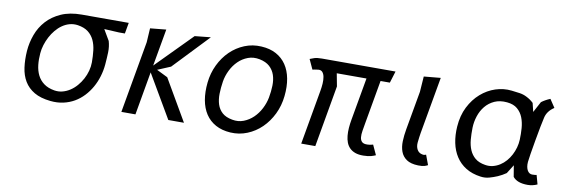

<svg xmlns="http://www.w3.org/2000/svg" viewBox="-47 -878 3543 1209"><g transform="rotate(10 1725.0 -274.0)"><path d="M98 -275Q102 -328.5 120.8 -379.8Q139.5 -431 175.8 -471Q212 -511 267 -535.5Q322 -560 398.5 -560H698.5L686 -490H648.5L553.5 -495L594 -426Q604 -391.5 602.8 -354Q601.5 -316.5 598 -275Q594.5 -236 583.2 -198.8Q572 -161.5 553.2 -128.2Q534.5 -95 508.8 -67.5Q483 -40 450.8 -21.2Q418.5 -2.5 380.2 6Q342 14.5 298 10Q234 3.5 193.2 -20.5Q152.5 -44.5 130 -82Q107.5 -119.5 100.8 -168.8Q94 -218 98 -275ZM183 -275Q179.5 -235.5 183.5 -199.8Q187.5 -164 201.8 -135.2Q216 -106.5 242.5 -86.8Q269 -67 310.5 -60Q337.5 -55.5 363 -62.2Q388.5 -69 411 -83.8Q433.5 -98.5 452.2 -120.2Q471 -142 484.5 -167.2Q498 -192.5 505.5 -220.2Q513 -248 513 -275Q513 -314.5 508.8 -350.8Q504.5 -387 491 -415.8Q477.5 -444.5 452.5 -464Q427.5 -483.5 386 -490Q358.5 -494 333.5 -487.2Q308.5 -480.5 286.5 -465.2Q264.5 -450 246.5 -428.2Q228.5 -406.5 215.2 -381.2Q202 -356 193.5 -328.8Q185 -301.5 183 -275Z M750 0 831 -459.5 836.5 -549.5 938.5 -559.5 896.5 -322 1121.5 -550 1223.5 -560.5 1009 -335 925.5 -300 996.5 -265 1150 -1H1050L888.5 -277L840 0Z M1448 8.5Q1393 5 1353 -17Q1313 -39 1288.5 -76.2Q1264 -113.5 1255 -164.2Q1246 -215 1252.5 -276.5Q1259 -337.5 1284.5 -390.5Q1310 -443.5 1349.5 -482Q1389 -520.5 1439.8 -541.2Q1490.5 -562 1547.5 -558.5Q1602.5 -555.5 1642.5 -533.8Q1682.5 -512 1707.2 -475.2Q1732 -438.5 1741.5 -388Q1751 -337.5 1744.5 -276.5Q1738 -214 1712 -160.5Q1686 -107 1646.2 -68.2Q1606.5 -29.5 1555.5 -8.8Q1504.5 12 1448 8.5ZM1649.5 -250Q1657 -290 1658 -327.5Q1659 -365 1648.8 -395.5Q1638.5 -426 1615 -447.5Q1591.5 -469 1550 -477.5Q1510 -485.5 1475.2 -472.5Q1440.5 -459.5 1414 -433.5Q1387.5 -407.5 1370 -372Q1352.5 -336.5 1346.5 -299.5Q1340 -258 1339.2 -220.2Q1338.5 -182.5 1348.2 -152.2Q1358 -122 1381 -101.2Q1404 -80.5 1445.5 -73Q1484.5 -65.5 1518.8 -78.8Q1553 -92 1579.8 -117.8Q1606.5 -143.5 1624.5 -178.5Q1642.5 -213.5 1649.5 -250Z M2323.5 -475 2274.5 -196.5Q2270 -170.5 2266 -146.5Q2262 -122.5 2263.8 -104.5Q2265.5 -86.5 2276.2 -76Q2287 -65.5 2311.5 -66.5Q2317 -66.5 2323.2 -67.5Q2329.5 -68.5 2335 -69.5L2347 -72.5L2376 -9.5Q2366.5 -5 2348.2 0.5Q2330 6 2298.5 6.5Q2267.5 7 2246 -0.8Q2224.5 -8.5 2210.2 -22.8Q2196 -37 2188.5 -56.5Q2181 -76 2178.8 -99.5Q2176.5 -123 2178.5 -149.5Q2180.5 -176 2185.5 -203.5L2233.5 -475H2043.5L2059 -393.5L1990 0H1900L1961 -347Q1965.5 -371.5 1967 -395.5Q1968.5 -419.5 1965 -438.2Q1961.5 -457 1951.8 -468Q1942 -479 1924 -477Q1918.5 -476 1912.2 -475.2Q1906 -474.5 1900.5 -473.5Q1894.5 -472 1888.5 -471L1859.5 -534Q1869 -538.5 1887 -544.2Q1905 -550 1935.5 -550H2406L2383 -475Z M2579.5 -451 2586.5 -550 2693.5 -560 2629 -195.5Q2626.5 -182.5 2624.8 -167.2Q2623 -152 2621 -134.5Q2618.5 -108.5 2629 -89.2Q2639.5 -70 2661.5 -65.5Q2672 -63 2677.8 -65Q2683.5 -67 2686.5 -68L2710 -5Q2706.5 -3.5 2701.8 -1Q2697 1.5 2690 3.5Q2683 5.5 2672.8 6.8Q2662.5 8 2648.5 7.5Q2600.5 6 2574 -12.2Q2547.5 -30.5 2536.8 -59.8Q2526 -89 2527.2 -126.2Q2528.5 -163.5 2535.5 -202.5Z M3431 -498Q3387 -469.5 3377.5 -425.5Q3372 -403 3365 -366Q3358 -329 3348.5 -276Q3329.5 -168.5 3326 -134.5Q3324.5 -117 3327 -103.5Q3329.5 -90 3335 -80.2Q3340.5 -70.5 3348.5 -65.5Q3356.5 -60.5 3365.5 -60.5Q3376.5 -60.5 3382 -61.2Q3387.5 -62 3394 -63L3410 -5Q3380 8.5 3348.5 8.5Q3281.5 8.5 3254 -26L3242 -98L3207 -42Q3182.5 -25 3155 -13Q3129.5 -2 3103 5.2Q3076.5 12.5 3048 8.5Q2992.5 1 2953 -23.5Q2913.5 -48 2889 -85.8Q2864.5 -123.5 2854.5 -172.2Q2844.5 -221 2848.5 -276.5Q2853.5 -347.5 2881.2 -402.5Q2909 -457.5 2951 -494.2Q2993 -531 3044.2 -547.8Q3095.5 -564.5 3147.5 -558.5Q3175.5 -555.5 3200 -551.8Q3224.5 -548 3245.5 -537Q3258.5 -530.5 3269.5 -522.8Q3280.5 -515 3290.5 -505.5L3304 -450L3341 -519Q3352 -527.5 3365.8 -535.2Q3379.5 -543 3396.5 -550ZM3251 -263Q3252.5 -300 3249.8 -337Q3247 -374 3234.8 -404.8Q3222.5 -435.5 3198.2 -456.2Q3174 -477 3132 -481Q3086 -485.5 3051.2 -469.8Q3016.5 -454 2993.2 -425.5Q2970 -397 2958 -360.2Q2946 -323.5 2945 -286Q2944 -246 2947.2 -209.5Q2950.5 -173 2963 -144Q2975.5 -115 2999.2 -95.2Q3023 -75.5 3063.5 -69Q3089.5 -64.5 3113.2 -70.5Q3137 -76.5 3157.8 -89.8Q3178.5 -103 3195.2 -122.2Q3212 -141.5 3224 -164.5Q3236 -187.5 3243 -212.8Q3250 -238 3251 -263Z"/></g></svg>

Font: B612
Style: Italic
Weight: 400
Italic angle: -10°
Designer: Nicolas Chauveau, Thomas Paillot, Jonathan Favre-Lamarine, Jean-Luc Vinot
Foundry: AIRBUS
Version: Version 1.008